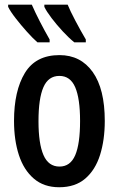

<svg xmlns="http://www.w3.org/2000/svg" viewBox="-20 -786 504 816"><path d="M425.3 -272Q425.3 -191.4 405.3 -127.7Q385.3 -64 342.5 -27.1Q299.8 9.8 231.4 9.8Q166.5 9.8 123.8 -26.9Q81.1 -63.5 60.3 -127Q39.6 -190.4 39.6 -272Q39.6 -399.9 85.7 -475.8Q131.8 -551.8 232.9 -551.8Q322.8 -551.8 374 -480Q425.3 -408.2 425.3 -272ZM143.6 -271Q143.6 -175.8 164.8 -127Q186 -78.1 232.9 -78.1Q278.8 -78.1 299.6 -126.2Q320.3 -174.3 320.3 -272Q320.3 -367.2 299.6 -415.3Q278.8 -463.4 232.4 -463.4Q185.5 -463.4 164.6 -415.5Q143.6 -367.7 143.6 -271ZM267.6 -766.1Q277.8 -740.7 300.3 -698Q322.8 -655.3 344.7 -618.2V-606H295.9Q272.9 -624.5 247.1 -652.3Q221.2 -680.2 199.5 -708.7Q177.7 -737.3 168.5 -756.8V-766.1ZM115.2 -766.1Q129.9 -732.4 149.4 -694.6Q168.9 -656.7 190.9 -618.2V-606H139.2Q119.1 -623.5 94 -651.6Q68.8 -679.7 46.6 -708.3Q24.4 -736.8 14.6 -756.8V-766.1Z"/></svg>

Font: Open Sans Condensed SemiBold
Style: Regular
Weight: 600
Width: 3
Designer: Monotype Design Team
Foundry: Monotype Imaging Inc.
Version: Version 3.000; ttfautohint (v1.8.4)